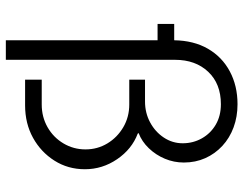

<svg xmlns="http://www.w3.org/2000/svg" viewBox="-108 -660 834 658"><g transform="rotate(90 309.0 -331.0)"><path d="M118 66V-454H62V-511H118Q119 -578 147 -626.5Q175 -675 224.5 -701.5Q274 -728 337 -728Q380 -728 416.5 -714.5Q453 -701 480 -676Q507 -651 522 -617.5Q537 -584 537 -544Q537 -510 524 -479Q511 -448 488 -424Q465 -400 436 -389L438 -386Q491 -366 525.5 -315.5Q560 -265 560 -205Q560 -147 530.5 -100.5Q501 -54 452 -27Q403 0 341 0H253V-57H338Q381 -57 416 -77Q451 -97 471.5 -131.5Q492 -166 492 -207Q492 -248 471.5 -282Q451 -316 416 -336.5Q381 -357 338 -357H253V-411H328Q367 -411 399.5 -428.5Q432 -446 451.5 -475.5Q471 -505 471 -540Q471 -576 454 -606Q437 -636 407 -653.5Q377 -671 337 -671Q267 -671 226 -627.5Q185 -584 185 -514V66Z"/></g></svg>

Font: Chivo Medium ExtraLight
Style: Regular
Weight: 250
Version: Version 2.002